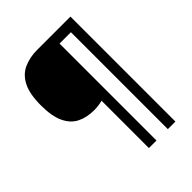

<svg xmlns="http://www.w3.org/2000/svg" viewBox="-246 -890 1147 1147"><g transform="rotate(-45 327.5 -316.5)"><path d="M555 127H491V-692H395V127H331V-273Q316 -269 297 -266.5Q278 -264 260 -264Q198 -264 152 -287Q106 -310 80.5 -364Q55 -418 55 -509Q55 -605 82.5 -659.5Q110 -714 160 -737Q210 -760 275 -760H555Z"/></g></svg>

Font: Noto Sans Sinhala Medium
Style: Regular
Weight: 500
Designer: Jelle Bosma - Monotype Design Team
Foundry: Monotype Imaging Inc.
Version: Version 2.006; ttfautohint (v1.8.4.7-5d5b)